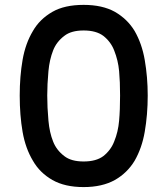

<svg xmlns="http://www.w3.org/2000/svg" viewBox="-20 -762 681 780"><path d="M60.1 -374Q60.1 -451.7 71.8 -519Q83.5 -585.9 113.8 -636.2Q141.1 -684.1 192.9 -713.9Q242.2 -742.2 319.8 -742.2Q396 -742.2 446.8 -713.9Q497.6 -684.6 526.9 -636.2Q556.6 -584.5 567.9 -519Q580.1 -448.7 580.1 -374Q580.1 -296.4 567.9 -226.1Q556.6 -160.6 526.9 -108.9Q497.1 -59.6 446.8 -30.8Q395 -2 319.8 -2Q243.2 -2 192.9 -30.8Q141.6 -60.1 113.8 -108.9Q83.5 -159.2 71.8 -226.1Q60.1 -293.5 60.1 -374ZM171.9 -374Q171.9 -325.7 176.8 -272Q181.2 -223.1 195.8 -187Q209.5 -151.9 241.2 -127.9Q269 -106 319.8 -106Q370.6 -106 399.9 -127.9Q430.2 -151.9 443.8 -187Q460 -226.1 463.9 -272Q467.8 -314.9 467.8 -374Q467.8 -430.2 463.9 -473.1Q460 -516.6 443.8 -557.1Q430.2 -592.3 399.9 -616.2Q370.6 -638.2 319.8 -638.2Q269 -638.2 241.2 -616.2Q209.5 -592.3 195.8 -557.1Q181.2 -520 176.8 -473.1Q171.9 -419.4 171.9 -374Z"/></svg>

Font: PoppinsZ Medium
Style: Regular
Weight: 500
Designer: Ninad Kale (Devanagari), Jonny Pinhorn (Latin)
Foundry: Indian Type Foundry
Version: Version 3.002;FEAKit 1.0